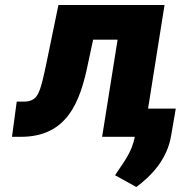

<svg xmlns="http://www.w3.org/2000/svg" viewBox="-20 -548 733 769"><path d="M47 -141 28 0H63C248 0 301 -137 333 -296L353 -389H451L389 0H520C508 61 478 98 448 143L441 154L526 201C587 156 651 89 666 -8L684 -113H573L639 -528H214L168 -305C162 -273 155 -246 150 -224C136 -170 125 -141 75 -141Z"/></svg>

Font: Asimov Pro
Style: UltObl
Weight: 900
Designer: Google
Version: Version 2.000980; 2014